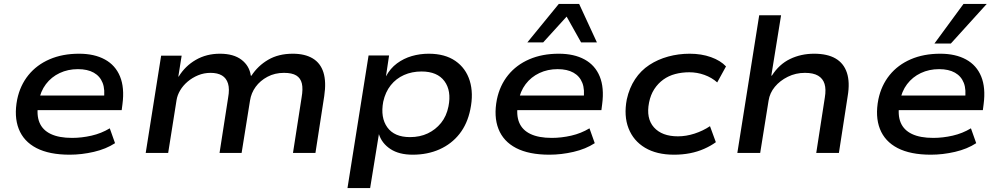

<svg xmlns="http://www.w3.org/2000/svg" viewBox="-20 -783 5116 983"><path d="M337 9Q232 9 166.5 -25Q101 -59 76 -123Q51 -187 68 -274Q83 -346 125.5 -398.5Q168 -451 234 -479.5Q300 -508 385 -508Q463 -508 517 -478.5Q571 -449 594.5 -391.5Q618 -334 607 -250L603 -219H149L160 -294H535L511 -271Q519 -324 505.5 -358.5Q492 -393 460 -411Q428 -429 379 -429Q328 -429 285.5 -409Q243 -389 215 -352Q187 -315 178 -263L176 -252Q166 -195 182 -156Q198 -117 240 -97Q282 -77 349 -77Q398 -77 448.5 -88.5Q499 -100 542 -126L569 -50Q523 -20 460.5 -5.5Q398 9 337 9Z M726 0 805 -498H910L893 -391H895Q928 -445 982.5 -476.5Q1037 -508 1106 -508Q1176 -508 1216.5 -477Q1257 -446 1264 -396L1267 -395Q1300 -446 1353 -477Q1406 -508 1479 -508Q1541 -508 1581 -484Q1621 -460 1636 -412Q1651 -364 1640 -291L1595 0H1480L1524 -283Q1532 -328 1525.5 -355.5Q1519 -383 1497 -396.5Q1475 -410 1434 -410Q1387 -410 1349.5 -390Q1312 -370 1289 -338.5Q1266 -307 1260 -268L1217 0H1104L1148 -283Q1156 -327 1147.5 -355Q1139 -383 1116.5 -396.5Q1094 -410 1058 -410Q1024 -410 994 -397.5Q964 -385 940.5 -365Q917 -345 902.5 -320.5Q888 -296 884 -271L841 0Z M1759 180 1867 -499H1972L1956 -392Q1978 -433 2012.5 -458.5Q2047 -484 2088.5 -496Q2130 -508 2175 -508Q2258 -508 2311.5 -471Q2365 -434 2385 -369.5Q2405 -305 2388 -223Q2373 -149 2332.5 -97.5Q2292 -46 2230.5 -18.5Q2169 9 2093 9Q2023 9 1979 -20Q1935 -49 1920 -96V-97L1875 180ZM2079 -81Q2130 -81 2170 -100Q2210 -119 2238 -153.5Q2266 -188 2276 -238Q2292 -318 2255.5 -367.5Q2219 -417 2138 -417Q2089 -417 2048.5 -399Q2008 -381 1980.5 -346.5Q1953 -312 1942 -262Q1927 -181 1963 -131Q1999 -81 2079 -81Z M2793 9Q2688 9 2622.5 -25Q2557 -59 2532 -123Q2507 -187 2524 -274Q2539 -346 2581.5 -398.5Q2624 -451 2690 -479.5Q2756 -508 2841 -508Q2919 -508 2973 -478.5Q3027 -449 3050.5 -391.5Q3074 -334 3063 -250L3059 -219H2605L2616 -294H2991L2967 -271Q2975 -324 2961.5 -358.5Q2948 -393 2916 -411Q2884 -429 2835 -429Q2784 -429 2741.5 -409Q2699 -389 2671 -352Q2643 -315 2634 -263L2632 -252Q2622 -195 2638 -156Q2654 -117 2696 -97Q2738 -77 2805 -77Q2854 -77 2904.5 -88.5Q2955 -100 2998 -126L3025 -50Q2979 -20 2916.5 -5.5Q2854 9 2793 9ZM2680 -566 2841 -763H2945L3036 -566H2955L2881 -698L2761 -566Z M3431 9Q3342 9 3282.5 -26.5Q3223 -62 3198 -126Q3173 -190 3189 -274Q3202 -333 3231.5 -377.5Q3261 -422 3304.5 -450.5Q3348 -479 3401 -493.5Q3454 -508 3511 -508Q3571 -508 3620 -490.5Q3669 -473 3697 -443L3652 -361Q3624 -386 3586.5 -399.5Q3549 -413 3509 -413Q3471 -413 3437 -404Q3403 -395 3376 -375.5Q3349 -356 3330 -327Q3311 -298 3303 -258Q3287 -177 3328 -131Q3369 -85 3451 -85Q3493 -85 3536 -99Q3579 -113 3615 -137L3645 -55Q3619 -36 3585 -21Q3551 -6 3512.5 1.5Q3474 9 3431 9Z M3755 0 3867 -705H3979L3929 -396H3932Q3969 -454 4025 -481Q4081 -508 4148 -508Q4216 -508 4258 -483.5Q4300 -459 4316 -410.5Q4332 -362 4320 -291L4275 0H4159L4203 -284Q4210 -326 4201.5 -353.5Q4193 -381 4168.5 -395.5Q4144 -410 4101 -410Q4054 -410 4013.5 -390Q3973 -370 3947 -338.5Q3921 -307 3915 -268L3872 0Z M4746 9Q4641 9 4575.5 -25Q4510 -59 4485 -123Q4460 -187 4477 -274Q4492 -346 4534.5 -398.5Q4577 -451 4643 -479.5Q4709 -508 4794 -508Q4872 -508 4926 -478.5Q4980 -449 5003.5 -391.5Q5027 -334 5016 -250L5012 -219H4558L4569 -294H4944L4920 -271Q4928 -324 4914.5 -358.5Q4901 -393 4869 -411Q4837 -429 4788 -429Q4737 -429 4694.5 -409Q4652 -389 4624 -352Q4596 -315 4587 -263L4585 -252Q4575 -195 4591 -156Q4607 -117 4649 -97Q4691 -77 4758 -77Q4807 -77 4857.5 -88.5Q4908 -100 4951 -126L4978 -50Q4932 -20 4869.5 -5.5Q4807 9 4746 9ZM4764 -560 4913 -763H5032L4848 -560Z"/></svg>

Font: Nunito Sans 7pt SemiExpanded SemiBold
Style: Italic
Weight: 600
Width: 6
Italic angle: -9°
Designer: Vernon Adams
Foundry: Vernon Adams
Version: Version 3.101;gftools[0.9.27]